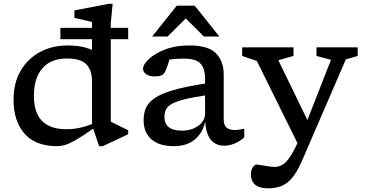

<svg xmlns="http://www.w3.org/2000/svg" viewBox="-20 -762 1930 1014"><path d="M299 -555V-615H466V-646Q461 -647.5 443.2 -651.5Q425.5 -655.5 405.5 -660.2Q385.5 -665 373 -667.5V-707L554 -742H575L565 -639V-615H657V-555H565V-119.5L657 -74V-53L522.5 10H503.5L472 -82.5Q413 -41 378 -21.2Q343 -1.5 321.8 4.2Q300.5 10 282.5 10Q168 10 109.8 -55.8Q51.5 -121.5 51.5 -236Q51.5 -323.5 88.8 -387.8Q126 -452 190.8 -487Q255.5 -522 337.5 -522Q374.5 -522 405.2 -516.5Q436 -511 466 -498.5V-555ZM466 -334Q466 -390 436.8 -421.5Q407.5 -453 333 -453Q248.5 -453 203.8 -401.2Q159 -349.5 159 -257Q159 -166 202.5 -122.8Q246 -79.5 330 -79.5Q398 -79.5 466 -107Z M1164.5 7.5Q1120 7.5 1094.2 -23Q1068.5 -53.5 1063.5 -119Q1050.5 -59.5 1008.2 -24.8Q966 10 898.5 10Q821.5 10 780 -26Q738.5 -62 738.5 -128Q738.5 -164 751.2 -192.8Q764 -221.5 798.5 -244.8Q833 -268 897 -286.5Q961 -305 1063 -320.5V-343Q1063 -400.5 1038.8 -426.5Q1014.5 -452.5 950.5 -452.5Q928.5 -452.5 910 -451.2Q891.5 -450 875 -447.5Q870 -429.5 865 -415.8Q860 -402 854 -388Q845.5 -368.5 832 -363.5Q818.5 -358.5 798 -358.5Q767.5 -358.5 751.5 -370.2Q735.5 -382 735.5 -398.5Q735.5 -421.5 766.5 -450.5Q797.5 -479.5 852.5 -500.8Q907.5 -522 979.5 -522Q1080.5 -522 1121 -480.2Q1161.5 -438.5 1161.5 -368V-131Q1161.5 -101 1176.2 -88.2Q1191 -75.5 1218.5 -75.5Q1230 -75.5 1243 -77.2Q1256 -79 1270 -82V-37Q1246 -14.5 1218 -3.5Q1190 7.5 1164.5 7.5ZM848.5 -145.5Q848.5 -72 940.5 -72Q992 -72 1027.5 -97.8Q1063 -123.5 1063 -162.5V-258Q992.5 -247.5 949.8 -236.2Q907 -225 885.2 -212Q863.5 -199 856 -182.8Q848.5 -166.5 848.5 -145.5ZM783.5 -569 913.5 -732H1008.5L1138.5 -569H1057L961 -664.5L865 -569Z M1396.5 232.5Q1305 232.5 1305 157.5Q1305 135.5 1315.5 121.2Q1326 107 1334.5 107Q1341 107 1358.5 110Q1376 113 1396 116.2Q1416 119.5 1429.5 119.5Q1465.5 119.5 1491.8 91.8Q1518 64 1548.5 -1L1551 -6L1336.5 -440L1259 -466.5V-512H1530V-466.5L1450 -444L1603.5 -128L1728 -446L1651.5 -466.5V-512H1869V-466.5L1806.5 -448.5L1573 91.5Q1541 165.5 1501.5 199Q1462 232.5 1396.5 232.5Z"/></svg>

Font: Newsreader Caption
Style: Regular
Weight: 400
Designer: Hugues Gentile
Foundry: Production Type
Version: Version 1.001